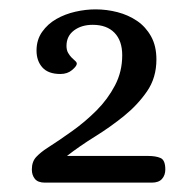

<svg xmlns="http://www.w3.org/2000/svg" viewBox="-20 -653 419 410"><path d="M58 -545Q58 -568 70 -585Q82 -602 100.5 -612.5Q119 -623 141 -628Q163 -633 184 -633Q208 -633 231 -627Q254 -621 272.5 -608.5Q291 -596 302.5 -575.5Q314 -555 314 -526Q314 -487 294 -458Q274 -429 245 -405.5Q216 -382 183 -361.5Q150 -341 123 -320H296Q313 -320 323 -315.5Q333 -311 333 -291Q333 -279 326 -271Q319 -263 304 -263H76Q61 -263 54.5 -271Q48 -279 48 -291Q48 -308 57.5 -318Q67 -328 81 -337Q106 -353 134 -373Q162 -393 186 -417Q210 -441 225.5 -470.5Q241 -500 241 -535Q241 -566 224.5 -583Q208 -600 178 -600Q154 -600 138 -588Q122 -576 122 -555Q122 -546 125.5 -540Q129 -534 133 -530Q137 -526 140.5 -523Q144 -520 144 -517Q144 -512 134 -503.5Q124 -495 109 -495Q83 -495 70.5 -509Q58 -523 58 -545Z"/></svg>

Font: Alice
Style: Regular
Weight: 400
Designer: Cyreal (www.cyreal.org)
Foundry: Cyreal (www.cyreal.org)
Version: Version 1.010